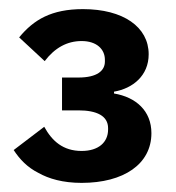

<svg xmlns="http://www.w3.org/2000/svg" viewBox="-20 -724 385 421"><path d="M152 -554C193 -554 210 -569 210 -589V-593C210 -616 192 -634 159 -634C127 -634 100 -619 78 -590L22 -642C54 -681 93 -704 162 -704C250 -704 306 -665 306 -605C306 -558 271 -530 230 -523V-519C278 -511 312 -481 312 -432C312 -364 251 -323 159 -323C118 -323 87 -332 64 -345C40 -357 23 -375 10 -395L77 -446C94 -415 118 -393 159 -393C196 -393 217 -412 217 -440V-443C217 -470 192 -482 152 -482H116V-554Z"/></svg>

Font: Plexus Sans SemiBold
Style: Regular
Weight: 600
Version: Version 2.001;PS 002.001;hotconv 1.0.70;makeotf.lib2.5.58329